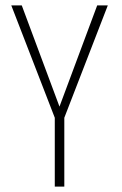

<svg xmlns="http://www.w3.org/2000/svg" viewBox="-20 -695 454 715"><path d="M184 0V-256.5L22 -675H61L201.5 -298L342 -675H381.5L219.5 -256.5V0Z"/></svg>

Font: Anybody ExtraLight
Style: Regular
Weight: 200
Designer: Tyler Finck
Foundry: Etcetera Type Company
Version: Version 1.010; ttfautohint (v1.8.3) -l 8 -r 50 -G 200 -x 14 